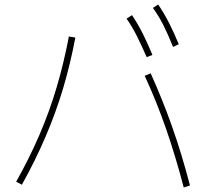

<svg xmlns="http://www.w3.org/2000/svg" viewBox="-20 -871 920 858"><path d="M635.6 -615.6Q612.2 -668.9 591.7 -710Q571.1 -751.1 545.6 -787.8L570 -803.3Q596.7 -763.3 618.3 -720Q640 -676.7 661.1 -625.6ZM753.3 -661.1Q731.1 -716.7 710.6 -757.8Q690 -798.9 663.3 -835.6L686.7 -851.1Q714.4 -810 736.1 -767.2Q757.8 -724.4 778.9 -673.3ZM801.1 -33.3Q764.4 -173.3 722.2 -295Q680 -416.7 626.7 -532.2L653.3 -543.3Q705.6 -427.8 748.9 -305.6Q792.2 -183.3 828.9 -42.2ZM52.2 -58.9Q112.2 -165.6 157.2 -270.6Q202.2 -375.6 233.9 -483.3Q265.6 -591.1 287.8 -707.8L316.7 -703.3Q294.4 -584.4 261.7 -475Q228.9 -365.6 183.3 -259.4Q137.8 -153.3 77.8 -45.6Z"/></svg>

Font: Paperlogy 1 Thin
Style: Regular
Weight: 250
Designer: redesigned by Lee Juim, glyphs from Gmarket Sans & Montserrat
Foundry: PT&
Version: Version 1.001